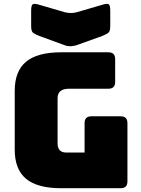

<svg xmlns="http://www.w3.org/2000/svg" viewBox="-20 -997 748 1017"><path d="M619 0H304Q178 0 118 -50Q58 -100 58 -204V-516Q58 -620 118 -670Q178 -720 304 -720H554Q590 -720 590 -684V-563Q590 -527 554 -527H346Q285 -527 285 -477V-238Q285 -189 331 -189H428V-345Q428 -381 464 -381H619Q655 -381 655 -345V-36Q655 0 619 0ZM386 -932 523 -972Q549 -980 556.5 -974Q564 -968 564 -941V-860Q564 -833 555.5 -825Q547 -817 523 -807L395 -761Q386 -757 375.5 -755Q365 -753 356 -752Q347 -752 339.5 -753Q332 -754 324 -757L187 -807Q162 -817 153.5 -825Q145 -833 145 -860V-941Q145 -968 153 -974Q161 -980 187 -972L324 -932Q355 -924 386 -932Z"/></svg>

Font: Bungee Tint
Style: Regular
Weight: 400
Designer: David Jonathan Ross
Foundry: David Jonathan Ross
Version: Version 2.001